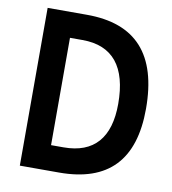

<svg xmlns="http://www.w3.org/2000/svg" viewBox="-79 -762 744 831"><g transform="rotate(10 293.0 -346.5)"><path d="M63.5 0H236.3C451.7 0 558.6 -111.8 558.6 -336.9C558.6 -575.7 451.7 -693.4 236.3 -693.4H63.5ZM181.2 -110.8V-582.5H236.3C369.6 -582.5 436.5 -499.5 436.5 -336.9C436.5 -188 369.6 -110.8 236.3 -110.8Z"/></g></svg>

Font: Cascadia Code PL SemiBold
Style: Regular
Weight: 600
Monospace: yes
Designer: Aaron Bell
Foundry: Saja Typeworks
Version: Version 2404.023